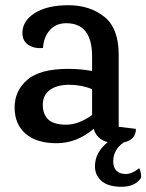

<svg xmlns="http://www.w3.org/2000/svg" viewBox="-20 -534 561 736"><path d="M414 85Q414 108 426.5 120.5Q439 133 462.5 133Q486 133 513 111Q517 114 519.5 127.5Q522 141 520 149Q497 182 446 182Q395 182 369.5 160Q344 138 344 104Q344 50 393 11Q351 0 339 -40Q274 15 197 15Q120 15 78 -21.5Q36 -58 36 -122Q36 -186 84.5 -228Q133 -270 241 -270Q288 -270 333 -262V-318Q333 -445 234 -445Q194 -445 170.5 -418Q147 -391 145 -350Q111 -347 88.5 -362Q66 -377 66 -408Q66 -454 113.5 -484Q161 -514 242.5 -514Q324 -514 379.5 -470Q435 -426 435 -324V-48L501 -40Q501 2 454 12Q414 40 414 85ZM333 -192Q293 -209 245.5 -209Q198 -209 171 -189Q144 -169 144 -132.5Q144 -96 165 -76Q186 -56 233.5 -56Q281 -56 333 -93Z"/></svg>

Font: Karma SemiBold
Style: Regular
Weight: 600
Designer: Joana Correia
Foundry: Indian Type Foundry
Version: Version 1.202;PS 1.0;hotconv 1.0.78;makeotf.lib2.5.61930; tt